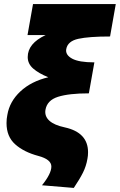

<svg xmlns="http://www.w3.org/2000/svg" viewBox="-20 -755 588 942"><path d="M12 -151Q12 -85 54.5 -47Q97 -9 168 10Q232 27 232 62Q232 97 186 154L342 167Q371 124 387 92Q403 60 409 24Q412 9 412 -8Q412 -105 298 -130Q246 -141 222 -163Q198 -185 203 -216Q211 -263 264.5 -280Q318 -297 416 -297L443 -449Q367 -449 333.5 -467.5Q300 -486 305 -514Q312 -553 364 -564.5Q416 -576 520 -576L548 -735H142L115 -583H204Q116 -542 116 -475Q116 -442 143 -418.5Q170 -395 217 -376Q133 -356 80 -306.5Q27 -257 16 -191Q12 -172 12 -151Z"/></svg>

Font: Geom Black
Style: Bold Italic
Weight: 900
Italic angle: -10°
Version: Version 1.102